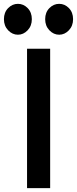

<svg xmlns="http://www.w3.org/2000/svg" viewBox="-64 -981 400 1001"><path d="M77 0V-727H197.5V0ZM29.5 -800Q0.5 -800 -21.5 -823Q-43.5 -846 -43.5 -881Q-43.5 -916.5 -21.5 -938.8Q0.5 -961 29.5 -961Q58.5 -961 80.2 -938.8Q102 -916.5 102 -881Q102 -846 80 -823Q58 -800 29.5 -800ZM244.5 -800Q215.5 -800 193.5 -823Q171.5 -846 171.5 -881Q171.5 -916.5 193.5 -938.8Q215.5 -961 244.5 -961Q273.5 -961 295.2 -938.8Q317 -916.5 317 -881Q317 -846 295 -823Q273 -800 244.5 -800Z"/></svg>

Font: Spline Sans Medium
Style: Regular
Weight: 500
Designer: Eben Sorkin, Mirko Velimirovic
Foundry: Sorkin Type
Version: Version 1.000; ttfautohint (v1.8.3)